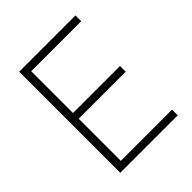

<svg xmlns="http://www.w3.org/2000/svg" viewBox="-202 -852 977 977"><g transform="rotate(-45 286.5 -364.0)"><path d="M97.2 0V-727.5H502V-686H142.1V-385.3H480.5V-344.2H142.1V-41H510.7V0Z"/></g></svg>

Font: Inter Tight ExtraLight
Style: Regular
Weight: 250
Designer: Rasmus Andersson
Foundry: rsms
Version: Version 3.004